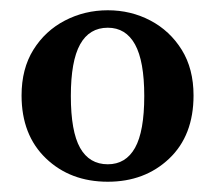

<svg xmlns="http://www.w3.org/2000/svg" viewBox="-20 -759 419 374"><path d="M190 -739Q235 -739 273 -719Q311 -699 334 -662Q357 -625 357 -573Q357 -495 309.5 -450Q262 -405 190 -405Q117 -405 69.5 -450.5Q22 -496 22 -573Q22 -625 45 -662Q68 -699 106.5 -719Q145 -739 190 -739ZM190 -705Q154 -705 136 -672.5Q118 -640 118 -572Q118 -503 136 -471Q154 -439 190 -439Q225 -439 243 -471Q261 -503 261 -572Q261 -640 243 -672.5Q225 -705 190 -705Z"/></svg>

Font: DeepMind Serif Display
Style: Regular
Weight: 400
Designer: Frank Grießhammer / Modifications: Colophon Foundry
Foundry: Colophon Foundry
Version: Version 5.003; ttfautohint (v1.8.2)